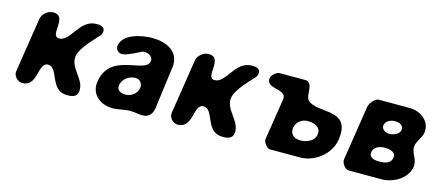

<svg xmlns="http://www.w3.org/2000/svg" viewBox="-44 -915 2972 1311"><g transform="rotate(15 1441.5 -260.0)"><path d="M211 -521C176 -521 136 -491 130 -453L70 -67C65 -32 98 0 130 0C241 0 196 -167 269 -167C346 -167 322 1 447 1C477 1 515 -2 521 -42C535 -131 421 -183 435 -273C444 -333 541 -427 563 -453C571 -464 572 -470 574 -480C579 -515 544 -521 518 -521C396 -521 376 -359 295 -359C220 -359 319 -521 211 -521Z M624 -143C610 -50 683 7 770 7C812 7 850 -7 892 -7C923 -7 950 1 981 1C1026 1 1048 -30 1054 -69L1058 -100C1064 -142 1089 -338 1095 -380C1100 -491 1001 -527 908 -527C844 -527 707 -505 693 -415C689 -389 711 -367 737 -367C772 -367 860 -416 868 -420C870 -420 882 -421 885 -421C913 -421 945 -402 940 -370C926 -278 658 -362 624 -143ZM773 -158C780 -202 825 -234 869 -234C902 -234 922 -206 917 -176C910 -132 871 -106 830 -106C798 -106 767 -119 773 -158Z M1310 -521C1275 -521 1235 -491 1229 -453L1169 -67C1164 -32 1197 0 1229 0C1340 0 1295 -167 1368 -167C1445 -167 1421 1 1546 1C1576 1 1614 -2 1620 -42C1634 -131 1520 -183 1534 -273C1543 -333 1640 -427 1662 -453C1670 -464 1671 -470 1673 -480C1678 -515 1643 -521 1617 -521C1495 -521 1475 -359 1394 -359C1319 -359 1418 -521 1310 -521Z M1754 -471C1741 -387 1892 -433 1880 -353L1834 -60C1831 -40 1859 0 1882 0H2095C2198 0 2301 -81 2317 -183C2353 -413 2135 -319 2055 -387C2019 -418 2059 -520 1990 -520H1810C1788 -520 1757 -490 1754 -471ZM1996 -183C2003 -227 2041 -254 2083 -254C2126 -254 2178 -236 2170 -183C2162 -131 2107 -113 2064 -113C2022 -113 1989 -138 1996 -183Z M2871 -383C2883 -463 2809 -520 2732 -520H2512C2484 -520 2452 -477 2448 -453L2388 -67C2384 -39 2411 0 2438 0H2671C2751 0 2847 -53 2860 -138C2869 -197 2820 -226 2828 -280C2834 -317 2865 -344 2871 -383ZM2555 -163C2561 -201 2604 -214 2636 -214C2669 -214 2718 -206 2711 -163C2704 -119 2658 -113 2625 -113C2592 -113 2548 -119 2555 -163ZM2587 -360C2592 -391 2628 -407 2654 -407C2687 -407 2721 -396 2715 -359C2710 -327 2665 -313 2639 -313C2614 -313 2583 -332 2587 -360Z"/></g></svg>

Font: Asimov Print
Style: Regular
Weight: 500
Designer: Google
Version: Version 2.000980: 2014